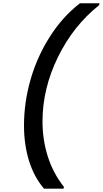

<svg xmlns="http://www.w3.org/2000/svg" viewBox="-20 -954 621 1160"><path d="M363.8 186H246.1Q186 116.2 155.5 18.1Q125 -80.1 125 -195.8Q125 -335.4 164.8 -473.9Q204.6 -612.3 281.7 -733.2Q358.9 -854 462.9 -934.1H581.1L579.1 -922.9Q422.9 -798.8 329.8 -608.6Q236.8 -418.5 236.8 -220.2Q236.8 -108.4 269.3 -7.1Q301.8 94.2 366.2 174.8Z"/></svg>

Font: SVN-Poppins Medium
Style: Italic
Weight: 500
Italic angle: -10°
Designer: Ninad Kale (Devanagari), Jonny Pinhorn (Latin)
Foundry: Indian Type Foundry
Version: Version 3.002 2017